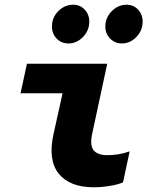

<svg xmlns="http://www.w3.org/2000/svg" viewBox="-20 -786 640 813"><path d="M377 7Q275 7 228.5 -51Q182 -109 207 -220L245 -391H67L94 -516H434L370 -218Q360 -169 377 -149Q394 -129 434 -129Q457 -129 480 -132.5Q503 -136 529 -145L501 -14Q482 -5 446 1Q410 7 377 7ZM270 -602Q240 -602 220 -622.5Q200 -643 200 -674Q200 -712 227 -739Q254 -766 290 -766Q319 -766 338.5 -745.5Q358 -725 358 -694Q358 -657 331.5 -629.5Q305 -602 270 -602ZM496 -602Q467 -602 446.5 -622.5Q426 -643 426 -674Q426 -711 453 -738.5Q480 -766 516 -766Q545 -766 564.5 -745.5Q584 -725 584 -694Q584 -657 557.5 -629.5Q531 -602 496 -602Z"/></svg>

Font: Red Hat Mono
Style: Italic
Weight: 300
Italic angle: -12°
Monospace: yes
Designer: Pentagram, MCKL
Foundry: Pentagram, MCKL
Version: Version 1.023